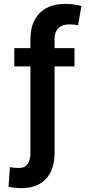

<svg xmlns="http://www.w3.org/2000/svg" viewBox="-20 -759 458 978"><path d="M359.4 -420.9H257.8V20.5Q257.8 106.4 213.9 152.8Q169.9 199.2 88.9 199.2Q56.2 199.2 23.4 192.4L30.3 91.8Q37.1 93.8 52 95.2Q66.9 96.7 76.2 96.7Q106 96.7 120.4 76.9Q134.8 57.1 134.8 20.5V-420.9H52.7V-513.7H134.8V-560.5Q135.3 -617.7 157 -658Q178.7 -698.2 218.5 -718.8Q258.3 -739.3 312.5 -739.3Q333.5 -739.3 355.5 -736.3Q377.4 -733.4 394.5 -728.5L377.9 -629.9Q359.9 -634.8 334 -634.8Q297.9 -634.8 278.1 -616Q258.3 -597.2 257.8 -560.5V-513.7H359.4Z"/></svg>

Font: Pretendard Std SemiBold
Style: Regular
Weight: 600
Designer: Base glyphs from Inter by Rasmus Andersson; Hangeul glyphs from Noto Sans CJK(Source Han Sans) by Jang Soo-young and Kan
Foundry: Kil Hyung-jin
Version: Version 1.309